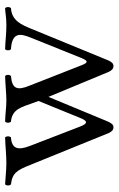

<svg xmlns="http://www.w3.org/2000/svg" viewBox="124 -578 465 753"><g transform="rotate(-90 356.5 -201.5)"><path d="M194 -391C200 -397 200 -408 194 -414C159 -413 125 -409 94 -409C64 -409 35 -413 10 -414C4 -408 4 -397 10 -391C55 -386 66 -366 86 -316L211 -8C217 5 224 11 234 11C243 11 249 5 256 -10L353 -244L451 -8C457 5 464 11 474 11C483 11 490 5 496 -9L620 -311C636 -350 652 -388 701 -391C707 -397 707 -408 701 -414C677 -413 668 -409 634 -409C598 -409 575 -413 540 -414C534 -408 534 -397 540 -391C612 -387 599 -349 586 -315L506 -116C496 -92 489 -84 478 -112L396 -321C378 -366 384 -387 435 -391C441 -397 441 -408 435 -414C400 -413 365 -409 339 -409C311 -409 291 -413 256 -414C250 -408 250 -397 256 -391C305 -387 313 -349 329 -305L337 -283L271 -121C259 -90 249 -88 237 -119L161 -316C143 -362 148 -388 194 -391Z"/></g></svg>

Font: Libertinus Serif Display
Style: Regular
Weight: 400
Designer: Philipp H. Poll, Khaled Hosny
Foundry: Caleb Maclennan
Version: Version 7.050;RELEASE